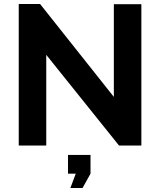

<svg xmlns="http://www.w3.org/2000/svg" viewBox="-20 -730 803 963"><path d="M333 213 360 141H321V47H434V141L394 213ZM212 -455V0H74V-710H181L551 -244V-709H689V0H577Z"/></svg>

Font: PTCRaleway
Style: Bold
Weight: 700
Designer: Matt McInerney, Pablo Impallari, Rodrigo Fuenzalida
Foundry: Matt McInerney, Pablo Impallari, Rodrigo Fuenzalida
Version: Version 3.000g; ttfautohint (v1.5) -l 8 -r 28 -G 28 -x 14 -D